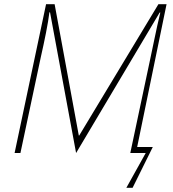

<svg xmlns="http://www.w3.org/2000/svg" viewBox="-20 -734 831 921"><path d="M586 167 679 0H605L700 -448Q711 -500 719 -538.5Q727 -577 734 -609Q741 -641 749 -674H746L345 0L220 -675H217Q212 -634 200.5 -576Q189 -518 176 -461L78 0H50L201 -714H242L358 -84H360L740 -714H779L638 -29H713L616 167Z"/></svg>

Font: Noto Sans Thin
Style: Italic
Weight: 100
Italic angle: -12°
Designer: Monotype Design Team
Foundry: Monotype Imaging Inc.
Version: Version 2.013; ttfautohint (v1.8.4.7-5d5b)